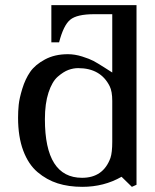

<svg xmlns="http://www.w3.org/2000/svg" viewBox="-20 -712 599 744"><path d="M415 -657H345Q278 -657 252 -635.5Q226 -614 209 -548H179V-692H509V4L491 12L451 -27Q383 12 299 12Q246 12 203.5 -1.5Q161 -15 125.5 -45Q90 -75 70 -128.5Q50 -182 50 -256Q50 -281 52.5 -306Q55 -331 66.5 -368.5Q78 -406 97 -433.5Q116 -461 154 -481.5Q192 -502 243 -502Q270 -502 298.5 -493Q327 -484 342 -476Q357 -468 384.5 -450.5Q412 -433 415 -431ZM415 -163V-321Q415 -358 405 -378Q370 -448 283 -448Q264 -448 245 -441Q226 -434 204 -415Q182 -396 168 -353.5Q154 -311 154 -250Q154 -23 298 -23Q380 -23 408 -100Q415 -121 415 -163Z"/></svg>

Font: Linguistics Pro
Style: Regular
Weight: 400
Designer: Stefan Peev, Context Ltd
Foundry: Stefan Peev, Context Ltd
Version: Version 001.000